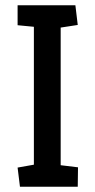

<svg xmlns="http://www.w3.org/2000/svg" viewBox="-20 -711 362 731"><path d="M56 0 47 -73 109 -84V-609L47 -615V-691H267L276 -616L211 -606V-82L277 -74L276 0Z"/></svg>

Font: Kreon Light
Style: Regular
Weight: 400
Version: Version 2.002